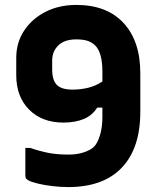

<svg xmlns="http://www.w3.org/2000/svg" viewBox="-20 -740 640 780"><path d="M290 -720Q414 -720 482 -646.5Q550 -573 550 -442V-286Q550 -138 475 -59Q400 20 257 20Q226 20 192.5 16Q159 12 132.5 5.5Q106 -1 94 -8Q88 -12 85.5 -15.5Q83 -19 83 -27V-139H103Q144 -125 178.5 -118.5Q213 -112 259 -112Q294 -112 321.5 -121.5Q349 -131 362 -144Q376 -158 386 -190Q396 -222 396 -265V-303H375Q355 -271 320 -256.5Q285 -242 238 -242Q151 -242 98.5 -294.5Q46 -347 46 -435V-505Q46 -567 78 -615.5Q110 -664 165 -692Q220 -720 290 -720ZM211 -395Q230 -376 274 -376Q308 -376 338.5 -383.5Q369 -391 396 -409V-448Q396 -526 367 -555Q354 -568 336 -574Q318 -580 289 -580Q243 -580 217.5 -556Q192 -532 192 -494V-458Q192 -414 211 -395Z"/></svg>

Font: Recursive Mn Lnr St XBd
Style: Regular
Weight: 800
Monospace: yes
Version: Version 1.079;hotconv 1.0.112;makeotfexe 2.5.65598; ttfautoh